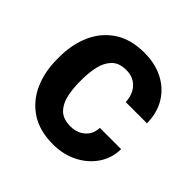

<svg xmlns="http://www.w3.org/2000/svg" viewBox="-146 -670 812 812"><g transform="rotate(45 260.5 -264.0)"><path d="M273.8 -96.1Q300.5 -96.1 321.2 -106.5Q342 -116.9 354.2 -135.7Q366.3 -154.5 367 -179.9H494.2Q493.6 -125.4 464.2 -82.5Q434.9 -39.6 385.8 -14.9Q336.7 9.8 276.2 9.8Q194.8 9.8 141.1 -25.9Q87.3 -61.5 60.5 -122Q33.7 -182.5 33.7 -256.5V-271.5Q33.7 -345.8 60.4 -406.2Q87 -466.5 140.9 -502.3Q194.7 -538.1 275.6 -538.1Q339.9 -538.1 388.8 -513.1Q437.7 -488.1 465.6 -442.4Q493.6 -396.7 494.2 -334.4H367Q366.3 -361.8 355.3 -383.8Q344.2 -405.8 323.6 -419Q302.9 -432.2 273.2 -432.2Q230.8 -432.2 208.1 -409.2Q185.4 -386.1 177 -349.4Q168.6 -312.7 168.6 -271.5V-256.5Q168.6 -214.6 176.9 -178Q185.2 -141.4 208 -118.8Q230.9 -96.1 273.8 -96.1Z"/></g></svg>

Font: Vazirmatn
Style: Regular
Weight: 400
Designer: Saber Rastikerdar
Foundry: Saber Rastikerdar
Version: Version 33.003;September 2, 2022;FontCreator 14.0.0.2862 64-